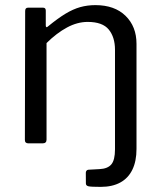

<svg xmlns="http://www.w3.org/2000/svg" viewBox="-20 -560 627 750"><path d="M352.6 -540Q427.6 -540 470.4 -498.2Q513.2 -456.3 513.2 -388.9V21.7Q513.2 69.6 497.1 102.7Q481.1 135.9 449.9 152.9Q418.7 170 373.5 170Q335.9 170 325.7 167.7Q315.5 165.3 315.5 156.6L315.2 114.8Q315.2 110.4 317.7 107Q320.1 103.5 325.1 103L368.9 100.6Q400.7 99.1 414.9 82.1Q429.2 65.1 429.2 23.4V-365.5Q429.2 -414.6 404.9 -444.5Q380.6 -474.4 322.5 -474.4Q282.1 -474.4 241.7 -452.6Q201.2 -430.8 161.8 -391.8V-14.5Q161.8 0 146.2 0H90.9Q77.2 0 77.2 -13.4L78.3 -517.1Q78.3 -530 89.4 -530H148.1Q158.8 -530 158.8 -518.7V-460.7Q158.8 -455.4 161.2 -454.1Q163.6 -452.8 168.2 -457.4Q205.9 -488.3 235.6 -506.3Q265.3 -524.3 293.4 -532.2Q321.6 -540 352.6 -540Z"/></svg>

Font: Libre Franklin Thin
Style: Regular
Weight: 100
Designer: Pablo Impallari, Rodrigo Fuenzalida, Nhung Nguyen
Foundry: Impallari Type
Version: Version 3.000